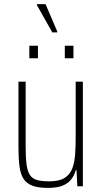

<svg xmlns="http://www.w3.org/2000/svg" viewBox="-20 -908 498 936"><path d="M213 8Q167 8 138.5 -2.5Q110 -13 95 -36Q80 -59 75 -97Q70 -135 70 -190V-510H105V-195Q105 -140 109.5 -106Q114 -72 126.5 -54Q139 -36 162 -30Q185 -24 221 -24Q269 -24 295.5 -41Q322 -58 333 -88.5Q344 -119 346.5 -159.5Q349 -200 349 -246V-510H384V0H357L353 -78H349Q342 -52 326.5 -32.5Q311 -13 284 -2.5Q257 8 213 8ZM123 -624V-685H165V-624ZM296 -624V-685H338V-624ZM235 -750 160 -883V-888H202L259 -755V-750Z"/></svg>

Font: Saira Condensed Thin
Style: Regular
Weight: 250
Width: 3
Designer: Hector Gatti with collaboration of the Omnibus-Type team
Foundry: Omnibus-Type
Version: Version 1.101